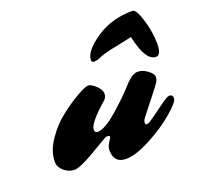

<svg xmlns="http://www.w3.org/2000/svg" viewBox="-98 -604 746 726"><g transform="rotate(-20 275.5 -241.0)"><path d="M526 -151Q540 -151 540 -136Q540 -121 496 -83.5Q452 -46 391.5 -14Q331 18 292 18Q243 18 243 -35Q243 -48 253 -63.5Q263 -79 263 -81Q263 -87 256 -87Q249 -87 246.5 -86Q244 -85 212 -66Q121 -10 96 -10Q71 -10 52.5 -26.5Q34 -43 34 -64Q34 -106 64 -150Q94 -194 133 -224Q172 -254 205.5 -273Q239 -292 251 -292Q263 -292 281 -275Q299 -258 299 -242.5Q299 -227 288 -218Q214 -153 214 -128Q214 -115 226 -115Q255 -115 309 -162.5Q363 -210 397 -249Q424 -277 444 -277Q464 -277 483.5 -262.5Q503 -248 503 -236.5Q503 -225 498 -216.5Q493 -208 458 -163.5Q423 -119 413.5 -107Q404 -95 404 -87Q404 -79 408 -79Q412 -79 415.5 -79.5Q419 -80 440.5 -95Q462 -110 486 -128Q517 -151 526 -151ZM530 -306Q488 -306 466 -409Q451 -405 398 -394.5Q345 -384 324 -373Q313 -369 303.5 -369Q294 -369 294 -378Q294 -414 357 -457Q420 -500 505 -500Q520 -500 535.5 -449Q551 -398 551 -352Q551 -306 530 -306Z"/></g></svg>

Font: Mrs Sheppards
Style: Regular
Weight: 400
Version: Version 1.000